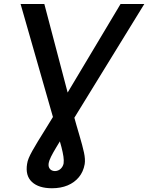

<svg xmlns="http://www.w3.org/2000/svg" viewBox="-20 -748 759 983"><path d="M85.4 -727.5H207L352.1 -176.3Q371.6 -105 387 -53.7Q402.3 -2.4 409.9 32.7Q417.5 67.9 413.6 92.3Q406.7 131.3 384 158.9Q361.3 186.5 326.2 201.2Q291 215.8 246.1 215.8Q178.2 215.8 143.6 183.6Q108.9 151.4 118.7 91.3Q120.6 77.1 127.2 61.3Q133.8 45.4 145.3 24.7Q156.7 3.9 173.8 -23.9Q190.9 -51.8 214.4 -89.4Q237.8 -127 268.1 -176.8L597.2 -727.5H718.8L308.6 -60.5Q285.2 -22 268.3 5.9Q251.5 33.7 241.5 53.7Q231.4 73.7 229 88.9Q226.6 106 235.4 116.7Q244.1 127.4 261.2 127.9Q278.8 127.4 290.8 116Q302.7 104.5 305.7 88.4Q307.6 72.8 304.7 53Q301.8 33.2 294.7 5.4Q287.6 -22.5 276.4 -60.5Z"/></svg>

Font: Inter 24pt Medium
Style: Italic
Weight: 500
Italic angle: -9.3988°
Designer: Rasmus Andersson
Foundry: rsms
Version: Version 4.001;git-66647c0bb